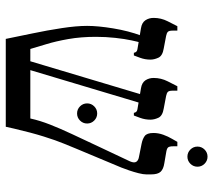

<svg xmlns="http://www.w3.org/2000/svg" viewBox="-56 -666 722 649"><g transform="rotate(90 304.5 -341.0)"><path d="M111 0Q103 -40 92.5 -90Q82 -140 74.5 -189.5Q67 -239 67 -275Q67 -312 75.5 -363.5Q84 -415 100 -458L123 -454Q121 -448 116 -425Q111 -402 107.5 -370Q104 -338 104 -305Q104 -254 111.5 -211.5Q119 -169 129 -136.5Q139 -104 145 -83H380Q387 -115 400.5 -149.5Q414 -184 433 -224.5Q452 -265 475 -314L525 -420Q531 -434 526.5 -441Q522 -448 511 -450L466 -459Q450 -462 439.5 -469.5Q429 -477 429 -499Q429 -516 435 -532.5Q441 -549 448.5 -561.5Q456 -574 459 -580H474V-566Q474 -553 478 -548.5Q482 -544 496 -542L531 -536Q551 -533 560 -523.5Q569 -514 569 -491V-475Q569 -465 565 -449Q561 -433 555.5 -417Q550 -401 546 -391L482 -238Q476 -223 465 -196.5Q454 -170 441 -128.5Q428 -87 414 -27L408 0ZM171 -31 311 -499H341L201 -31ZM158 -433Q157 -438 154.5 -441Q152 -444 146 -445L75 -457Q56 -460 48 -472Q40 -484 40 -500Q40 -525 51.5 -547.5Q63 -570 68 -580H83V-564Q83 -552 87 -548Q91 -544 101 -542L143 -534Q168 -530 174.5 -516Q181 -502 181 -489Q181 -471 175 -454.5Q169 -438 167 -433ZM361 -433Q360 -438 357.5 -441Q355 -444 349 -445L278 -457Q259 -460 251 -472Q243 -484 243 -500Q243 -525 254.5 -547.5Q266 -570 271 -580H286V-564Q286 -552 290 -548Q294 -544 304 -542L346 -534Q371 -530 377.5 -516Q384 -502 384 -489Q384 -471 378 -454.5Q372 -438 370 -433ZM363 -241Q349 -241 339 -251Q329 -261 329 -275Q329 -289 339 -299Q349 -309 363 -309Q377 -309 387 -299Q397 -289 397 -275Q397 -261 387 -251Q377 -241 363 -241ZM509 -614Q495 -614 485 -624Q475 -634 475 -648Q475 -662 485 -672Q495 -682 509 -682Q523 -682 533 -672Q543 -662 543 -648Q543 -634 533 -624Q523 -614 509 -614Z"/></g></svg>

Font: Frank Ruhl Libre Light
Style: Regular
Weight: 300
Designer: Yanek Iontef
Foundry: Fontef
Version: Version 6.003;gftools[0.9.30]